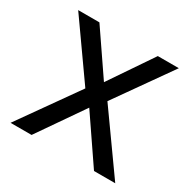

<svg xmlns="http://www.w3.org/2000/svg" viewBox="-126 -660 781 783"><g transform="rotate(30 264.5 -268.0)"><path d="M212 -274 27 -536H127L265 -334L402 -536H501L316 -274L511 0H411L265 -214L117 0H18Z"/></g></svg>

Font: Noto Sans Wancho
Style: Regular
Weight: 400
Designer: Monotype Design Team
Foundry: Monotype Imaging Inc.
Version: Version 2.001; ttfautohint (v1.8.4.7-5d5b)